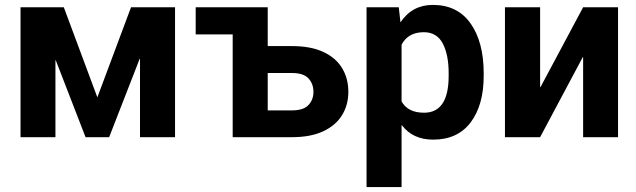

<svg xmlns="http://www.w3.org/2000/svg" viewBox="-20 -558 2588 781"><path d="M692 0H549.5V-318.5H548L424 0H328L207 -312.5H205.5V0H63.5V-528.5H239.5L376 -162L513 -528.5H692Z M1168 0H926.5V-418H776V-528.5H1069V-370.5H1168Q1244 -370.5 1295 -346.8Q1346 -323 1371.5 -281Q1397 -239 1397 -184.5Q1397 -131.5 1371.5 -89.8Q1346 -48 1294.8 -24Q1243.5 0 1168 0ZM1168 -109Q1214.5 -109 1234.8 -130.8Q1255 -152.5 1255 -184Q1255 -217 1234.8 -239Q1214.5 -261 1168 -261H1069V-109Z M1613.5 203H1471V-528.5H1602L1609 -467Q1656.5 -538 1740 -538Q1740.5 -538 1741 -538Q1841 -538 1894.2 -462.5Q1947.5 -387 1947.5 -260V-249.5Q1947.5 -130.5 1894.5 -60.2Q1841.5 10 1742 10Q1659 10 1614.5 -49L1613.5 -48.5ZM1705 -99.5Q1805 -99.5 1805 -249.5V-260Q1805 -336 1780.8 -381.5Q1756.5 -427 1704 -427Q1640.5 -427 1613.5 -376.5V-145.5Q1639 -99.5 1705 -99.5Z M2494 0H2352V-325L2350.5 -325.5L2177 0H2034V-528.5H2177V-204L2178.5 -203.5L2352 -528.5H2494Z"/></svg>

Font: Roberto Sans
Style: Bold
Weight: 700
Designer: Google (font) & Cristiano Sobral (main changes)
Version: Version 1.000;October 12, 2021;FontCreator 14.0.0.2814 64-bi